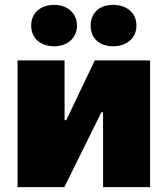

<svg xmlns="http://www.w3.org/2000/svg" viewBox="-20 -768 688 788"><path d="M444 -578C500 -578 540 -611 540 -663C540 -715 500 -748 444 -748C388 -748 352 -715 352 -663C352 -611 388 -578 444 -578ZM203 -578C255 -578 296 -611 296 -663C296 -715 255 -748 203 -748C146 -748 108 -715 108 -663C108 -611 146 -578 203 -578ZM52 0H244L396 -307H403V0H596V-520H369L252 -275H245V-520H52Z"/></svg>

Font: Fixel Display Black
Style: Regular
Weight: 900
Designer: AlfaBravo + MacPaw
Foundry: Kyrylo Tkachov, Marchela Mozhyna, Serhii Makarenko, Maria Weinstein, Zakhar Kryvoshyya
Version: Version 1.211